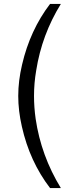

<svg xmlns="http://www.w3.org/2000/svg" viewBox="-20 -749 373 981"><path d="M235.8 -729H291Q193.8 -571.8 165 -389.2Q153.8 -324.2 153.8 -258.8Q153.8 -201.2 162.1 -142.1Q189.9 46.9 291 211.9H235.8Q131.8 76.2 91.8 -102.1Q73.2 -183.1 73.2 -258.8Q73.2 -335.9 92.8 -418.9Q133.8 -595.2 235.8 -729Z"/></svg>

Font: SolaimanLipi
Style: Normal
Weight: 400
Designer: Solaiman Karim
Foundry: Al Mamun Sumon
Version: Version 2.000